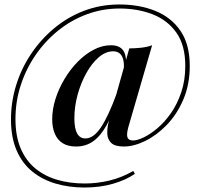

<svg xmlns="http://www.w3.org/2000/svg" viewBox="-20 -680 893 857"><path d="M574 -53Q593 -53 622 -67Q651 -81 683 -108Q715 -135 743 -175Q771 -215 789 -268Q807 -321 807 -386Q807 -478 767.5 -534Q728 -590 661.5 -616Q595 -642 514 -642Q437 -642 367 -616Q297 -590 239 -543Q181 -496 138.5 -434Q96 -372 72.5 -299.5Q49 -227 49 -149Q49 -72 72.5 -17Q96 38 138.5 72.5Q181 107 237 123Q293 139 358 139Q415 139 470 125.5Q525 112 575 83L582 96Q543 123 485 140Q427 157 357 157Q288 157 228.5 139.5Q169 122 124 85.5Q79 49 54 -9Q29 -67 29 -147Q29 -225 52 -299.5Q75 -374 118.5 -439Q162 -504 222 -554Q282 -604 355.5 -632Q429 -660 513 -660Q602 -660 673 -631.5Q744 -603 785.5 -542.5Q827 -482 827 -386Q827 -302 798 -235Q769 -168 723.5 -121.5Q678 -75 627.5 -50.5Q577 -26 533 -26Q493 -26 476.5 -42Q460 -58 459 -82Q458 -106 463.5 -129.5Q469 -153 473 -166L557 -464Q583 -464 610 -467Q637 -470 659 -478L553 -113Q544 -80 549 -66.5Q554 -53 574 -53ZM508 -247Q483 -170 456 -121.5Q429 -73 396 -49.5Q363 -26 320 -26Q283 -26 259.5 -41Q236 -56 224.5 -83.5Q213 -111 213 -147Q213 -192 227.5 -238Q242 -284 268 -327.5Q294 -371 327 -404.5Q360 -438 398 -458Q436 -478 475 -478Q513 -478 529.5 -455.5Q546 -433 542 -383L533 -378Q534 -401 529 -417.5Q524 -434 513 -442.5Q502 -451 485 -451Q452 -451 421 -424.5Q390 -398 365.5 -354Q341 -310 326.5 -257.5Q312 -205 312 -152Q312 -106 324.5 -84Q337 -62 361 -62Q398 -62 431.5 -113Q465 -164 501 -263Z"/></svg>

Font: Playfair Display Medium
Style: Italic
Weight: 500
Italic angle: -14°
Designer: Claus Eggers Sørensen
Foundry: Claus Eggers Sørensen
Version: Version 1.203